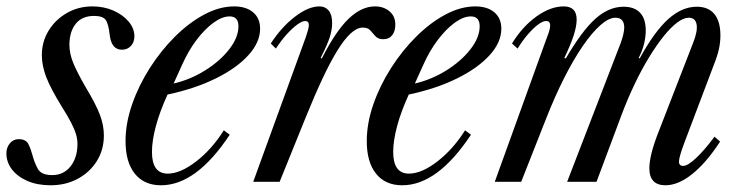

<svg xmlns="http://www.w3.org/2000/svg" viewBox="-42 -554 2260 585"><path d="M112 10.5Q71.5 10.5 41.2 -2.8Q11 -16 -5.8 -38Q-22.5 -60 -22.5 -87Q-22.5 -104.5 -12 -117.2Q-1.5 -130 15 -130Q37 -130 44.5 -115Q52 -100 57 -81Q62.5 -59.5 73 -40Q83.5 -20.5 117 -20.5Q152 -20.5 173 -47.2Q194 -74 194 -115.5Q194 -130 189.5 -145.2Q185 -160.5 174.5 -180.8Q164 -201 146 -229.5Q113 -283 99.2 -318.2Q85.5 -353.5 85.5 -386Q85.5 -427 106.2 -460.8Q127 -494.5 162 -514.5Q197 -534.5 239.5 -534.5Q274.5 -534.5 303.5 -521.8Q332.5 -509 350 -488.2Q367.5 -467.5 367.5 -443.5Q367.5 -425.5 356.8 -414Q346 -402.5 329.5 -402.5Q298 -402.5 292.5 -446Q288.5 -482.5 279.5 -494Q270.5 -505.5 244.5 -505.5Q208 -505.5 188.8 -481.5Q169.5 -457.5 169.5 -417Q169.5 -391.5 180.8 -363.2Q192 -335 219.5 -287.5Q250.5 -236 262.5 -204Q274.5 -172 274.5 -141.5Q274.5 -97.5 253 -63.2Q231.5 -29 194.8 -9.2Q158 10.5 112 10.5Z M448.5 10.5Q397 10.5 368.8 -24.8Q340.5 -60 340.5 -124Q340.5 -178.5 360.5 -236Q380.5 -293.5 414.5 -346.8Q448.5 -400 491.2 -442.5Q534 -485 580.5 -509.8Q627 -534.5 671 -534.5Q708 -534.5 729.2 -516.5Q750.5 -498.5 750.5 -466.5Q750.5 -425 714.5 -385.5Q678.5 -346 615 -314.8Q551.5 -283.5 468.5 -266Q444.5 -213.5 432.8 -169.2Q421 -125 421 -91Q421 -25 469 -25Q507.5 -25 555.5 -62Q603.5 -99 640 -157L658 -143.5Q556 10.5 448.5 10.5ZM487 -299.5Q538.5 -311.5 583.5 -339.8Q628.5 -368 656.5 -404Q684.5 -440 684.5 -474Q684.5 -504 657.5 -504Q635 -504 608.5 -484.8Q582 -465.5 557 -432.5Q532 -399.5 513 -357Z M729.5 0 890 -441.5Q893.5 -452 896.2 -461.5Q899 -471 899 -478Q899 -490 888 -490Q878.5 -490 863.8 -479.2Q849 -468.5 832 -449.8Q815 -431 798.5 -406L783 -421.5Q816 -472 856.8 -503.2Q897.5 -534.5 931.5 -534.5Q949 -534.5 959.5 -521.8Q970 -509 970 -484Q970 -464 963 -441.5Q956 -419 935 -377.5L938.5 -376Q981.5 -460 1020.5 -497.2Q1059.5 -534.5 1100.5 -534.5Q1127 -534.5 1144.8 -519.5Q1162.5 -504.5 1162.5 -479Q1162.5 -459 1153 -446.8Q1143.5 -434.5 1126 -434.5Q1110 -434.5 1102 -443.5Q1094 -452.5 1086.5 -461.2Q1079 -470 1063.5 -470Q1046 -470 1026.8 -452.5Q1007.5 -435 986 -400.2Q964.5 -365.5 940 -313.2Q915.5 -261 887.5 -191.5L810 0Z M1183.5 10.5Q1132 10.5 1103.8 -24.8Q1075.5 -60 1075.5 -124Q1075.5 -178.5 1095.5 -236Q1115.5 -293.5 1149.5 -346.8Q1183.5 -400 1226.2 -442.5Q1269 -485 1315.5 -509.8Q1362 -534.5 1406 -534.5Q1443 -534.5 1464.2 -516.5Q1485.5 -498.5 1485.5 -466.5Q1485.5 -425 1449.5 -385.5Q1413.5 -346 1350 -314.8Q1286.5 -283.5 1203.5 -266Q1179.5 -213.5 1167.8 -169.2Q1156 -125 1156 -91Q1156 -25 1204 -25Q1242.5 -25 1290.5 -62Q1338.5 -99 1375 -157L1393 -143.5Q1291 10.5 1183.5 10.5ZM1222 -299.5Q1273.5 -311.5 1318.5 -339.8Q1363.5 -368 1391.5 -404Q1419.5 -440 1419.5 -474Q1419.5 -504 1392.5 -504Q1370 -504 1343.5 -484.8Q1317 -465.5 1292 -432.5Q1267 -399.5 1248 -357Z M1985.5 10.5Q1936.5 10.5 1936.5 -41.5Q1936.5 -61 1943.5 -89Q1950.5 -117 1966 -156L2069.5 -422.5Q2084 -458.5 2080.5 -479.2Q2077 -500 2056.5 -500Q2041 -500 2021.2 -485.2Q2001.5 -470.5 1979.8 -443.2Q1958 -416 1935.5 -379.2Q1913 -342.5 1891.8 -298Q1870.5 -253.5 1852 -204.5L1775.5 0H1686L1849 -422.5Q1854 -436 1857 -448.8Q1860 -461.5 1860 -470Q1860 -500 1833 -500Q1813 -500 1787.2 -477.2Q1761.5 -454.5 1733.2 -413.2Q1705 -372 1676.5 -315.5Q1648 -259 1621.5 -191.5L1546 0H1465.5L1625 -441.5Q1635 -466 1634.2 -478Q1633.5 -490 1622 -490Q1612 -490 1597.5 -479.2Q1583 -468.5 1566.8 -449.8Q1550.5 -431 1535 -406L1518 -421.5Q1550 -473.5 1592.8 -504Q1635.5 -534.5 1675.5 -534.5Q1715 -534.5 1715 -494.5Q1715 -475 1706.5 -447.8Q1698 -420.5 1677.5 -377.5L1682 -376Q1731 -460 1772 -496.8Q1813 -533.5 1858 -533.5Q1891 -533.5 1908.2 -515.2Q1925.5 -497 1925.5 -461Q1925.5 -442 1920.5 -421Q1915.5 -400 1904 -377.5L1907 -376Q1952 -458 1994 -495.8Q2036 -533.5 2081 -533.5Q2116.5 -533.5 2134.8 -511Q2153 -488.5 2153 -446Q2153 -425.5 2148.5 -404.8Q2144 -384 2133 -356.5L2043.5 -120Q2027.5 -77.5 2026.8 -63Q2026 -48.5 2039.5 -48.5Q2053.5 -48.5 2079.2 -72.8Q2105 -97 2135 -137.5L2152 -122.5Q2110 -58 2067.2 -23.8Q2024.5 10.5 1985.5 10.5Z"/></svg>

Font: Libre Caslon Condensed
Style: Italic
Weight: 400
Italic angle: -22.583°
Designer: Pablo Impallari, Rodrigo Fuenzalida, Katja Schimmel, Ertekin Erdin
Foundry: Pablo Impallari, Rodrigo Fuenzalida
Version: Version 2.000;gftools[0.9.33]